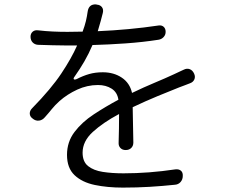

<svg xmlns="http://www.w3.org/2000/svg" viewBox="-20 -812 1040 874"><path d="M864 -476Q870 -462 864.5 -450Q859 -438 845 -433Q832 -428 823 -424.5Q814 -421 795 -414Q752 -397 697.5 -374.5Q643 -352 584 -324L587 -163Q587 -148 577.5 -138.5Q568 -129 552 -129Q537 -129 528 -138.5Q519 -148 520 -163Q521 -192 521.5 -226.5Q522 -261 522 -293Q449 -254 402.5 -211.5Q356 -169 356 -117Q356 -76 381 -56Q406 -36 448 -29.5Q490 -23 542 -23Q658 -23 778 -41Q794 -43 803.5 -35Q813 -27 812 -11Q812 5 802 16.5Q792 28 776 29Q719 35 661 38.5Q603 42 539 42Q469 42 411.5 30Q354 18 319.5 -14.5Q285 -47 285 -107Q285 -166 319 -211Q353 -256 407 -291.5Q461 -327 519 -358Q514 -392 488 -408.5Q462 -425 426 -425Q377 -425 331.5 -404Q286 -383 251 -352Q229 -332 215.5 -315Q202 -298 184 -278Q173 -265 158 -263Q143 -261 130 -271L129 -272Q116 -281 115.5 -294.5Q115 -308 126 -319Q213 -408 259.5 -478Q306 -548 331 -605H283Q251 -605 219.5 -606Q188 -607 153 -608Q138 -609 128.5 -619Q119 -629 119 -645Q119 -659 128.5 -667.5Q138 -676 153 -674Q188 -670 220.5 -668.5Q253 -667 287 -667L356 -668Q366 -695 371 -716Q376 -737 379 -759Q384 -794 418 -792L420 -791Q436 -790 444 -779.5Q452 -769 448 -753Q444 -737 438.5 -716.5Q433 -696 425 -670Q495 -673 565 -679.5Q635 -686 702 -696Q716 -698 725 -690Q734 -682 734 -667Q734 -653 724.5 -643Q715 -633 701 -631Q630 -620 552.5 -614.5Q475 -609 401 -607Q384 -567 364 -532.5Q344 -498 320 -464Q313 -455 316 -451.5Q319 -448 329 -452Q358 -467 386 -475Q414 -483 448 -483Q498 -483 534.5 -458.5Q571 -434 581 -389Q635 -415 683 -435Q731 -455 772 -474Q786 -481 797.5 -486Q809 -491 817 -495Q831 -502 844 -497Q857 -492 864 -476Z"/></svg>

Font: Chiron GoRound TC N
Style: Regular
Weight: 350
Designer: Ryoko NISHIZUKA 西塚涼子 (kana, bopomofo & ideographs); Paul D. Hunt (Latin, Greek & Cyrillic); Sandoll Communications 산돌커뮤니
Foundry: Adobe
Version: Version 1.000;hotconv 1.1.1;makeotfexe 2.6.0